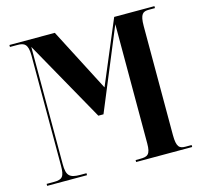

<svg xmlns="http://www.w3.org/2000/svg" viewBox="-104 -827 986 940"><g transform="rotate(-15 389.5 -357.0)"><path d="M22 0H224V-10H192C138 -10 123 -25 123 -83V-677L353 -267H379L549 -678V-74C549 -18 534 -10 496 -10H473V0H757V-10H726C696 -10 681 -19 681 -81V-633C681 -695 696 -704 726 -704H757V-714H553L418 -393L252 -714H22V-704H60C94 -704 113 -695 113 -636V-79C113 -23 102 -10 60 -10H22Z"/></g></svg>

Font: Noto Serif Display ExtraCondensed
Style: Bold
Weight: 700
Width: 2
Designer: Monotype Design Team
Foundry: Monotype Imaging Inc.
Version: Version 2.009